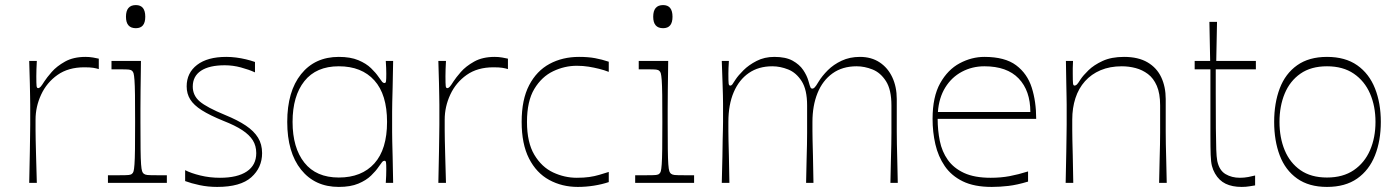

<svg xmlns="http://www.w3.org/2000/svg" viewBox="-20 -720 5511 756"><path d="M95 0Q97 -78 97.5 -121.5Q98 -165 98.5 -189Q99 -213 99 -229.5Q99 -246 99 -269Q99 -292 99 -307.5Q99 -323 98.5 -342Q98 -361 97.5 -392.5Q97 -424 95 -480H125Q124 -464 123.5 -447.5Q123 -431 123 -420Q123 -390 124 -381.5Q125 -373 130 -373Q135 -373 140 -378.5Q145 -384 155 -400Q164 -414 183.5 -436.5Q203 -459 236 -477.5Q269 -496 317 -496Q332 -496 346.5 -493.5Q361 -491 369 -489V-448Q359 -451 347 -453Q335 -455 312 -455Q249 -455 206.5 -425Q164 -395 142 -347.5Q120 -300 120 -249Q120 -224 120 -207Q120 -190 120.5 -168Q121 -146 122 -107.5Q123 -69 125 0Z M405 0V-30Q419 -30 430.5 -30Q442 -30 450 -30Q478 -30 487 -31Q496 -32 500 -36Q504 -39 506 -46Q508 -53 509.5 -73Q511 -93 511.5 -132.5Q512 -172 512 -240Q512 -307 511.5 -346Q511 -385 509.5 -404.5Q508 -424 506 -431Q504 -438 500 -441Q496 -445 487.5 -446Q479 -447 454 -447Q447 -447 438.5 -447Q430 -447 419 -447V-480H535Q535 -469 534.5 -437Q534 -405 533.5 -365.5Q533 -326 533 -291.5Q533 -257 533 -240Q533 -172 533.5 -132.5Q534 -93 535.5 -73Q537 -53 539.5 -46Q542 -39 546 -36Q551 -32 560 -31Q569 -30 598 -30Q606 -30 615.5 -30Q625 -30 637 -30V0ZM515 -609Q476 -609 476 -654Q476 -700 515 -700Q552 -700 552 -654Q552 -609 515 -609Z M709 -7V-50Q732 -38 769 -29Q806 -20 846 -20Q915 -20 952 -45Q989 -70 989 -117Q989 -146 975.5 -167.5Q962 -189 934 -207.5Q906 -226 860 -244Q806 -266 774.5 -286Q743 -306 729 -328.5Q715 -351 715 -380Q715 -433 756 -464.5Q797 -496 871 -496Q890 -496 909.5 -493.5Q929 -491 948 -486.5Q967 -482 984 -476V-435Q960 -446 928.5 -454.5Q897 -463 865 -463Q804 -463 771.5 -441.5Q739 -420 739 -379Q739 -344 766.5 -320.5Q794 -297 867 -267Q916 -247 948 -225.5Q980 -204 996 -178Q1012 -152 1012 -117Q1012 -60 969.5 -22Q927 16 835 16Q799 16 766 9Q733 2 709 -7Z M1314 16Q1220 16 1165.5 -52Q1111 -120 1111 -240Q1111 -360 1165.5 -428Q1220 -496 1314 -496Q1360 -496 1391 -483Q1422 -470 1441 -451.5Q1460 -433 1470 -418Q1481 -402 1485 -397.5Q1489 -393 1494 -393Q1499 -393 1500 -400.5Q1501 -408 1501 -430Q1501 -439 1500.5 -452.5Q1500 -466 1499 -480H1528Q1527 -414 1526 -376.5Q1525 -339 1524.5 -317.5Q1524 -296 1524 -280Q1524 -264 1524 -240Q1524 -216 1524 -200Q1524 -184 1524.5 -162.5Q1525 -141 1526 -103.5Q1527 -66 1528 0H1499Q1500 -14 1500.5 -28Q1501 -42 1501 -53Q1501 -73 1500 -80Q1499 -87 1494 -87Q1489 -87 1485 -82.5Q1481 -78 1470 -62Q1460 -47 1441 -28.5Q1422 -10 1391 3Q1360 16 1314 16ZM1314 -21Q1404 -21 1454 -76.5Q1504 -132 1504 -240Q1504 -348 1454 -403.5Q1404 -459 1314 -459Q1225 -459 1178.5 -400.5Q1132 -342 1132 -240Q1132 -138 1178.5 -79.5Q1225 -21 1314 -21Z M1706 0Q1708 -78 1708.5 -121.5Q1709 -165 1709.5 -189Q1710 -213 1710 -229.5Q1710 -246 1710 -269Q1710 -292 1710 -307.5Q1710 -323 1709.5 -342Q1709 -361 1708.5 -392.5Q1708 -424 1706 -480H1736Q1735 -464 1734.5 -447.5Q1734 -431 1734 -420Q1734 -390 1735 -381.5Q1736 -373 1741 -373Q1746 -373 1751 -378.5Q1756 -384 1766 -400Q1775 -414 1794.5 -436.5Q1814 -459 1847 -477.5Q1880 -496 1928 -496Q1943 -496 1957.5 -493.5Q1972 -491 1980 -489V-448Q1970 -451 1958 -453Q1946 -455 1923 -455Q1860 -455 1817.5 -425Q1775 -395 1753 -347.5Q1731 -300 1731 -249Q1731 -224 1731 -207Q1731 -190 1731.5 -168Q1732 -146 1733 -107.5Q1734 -69 1736 0Z M2255 16Q2193 16 2142.5 -11.5Q2092 -39 2063 -96Q2034 -153 2034 -240Q2034 -328 2063.5 -384.5Q2093 -441 2144 -468.5Q2195 -496 2260 -496Q2296 -496 2323 -491Q2350 -486 2377 -477V-437Q2359 -444 2339 -449Q2319 -454 2297.5 -457.5Q2276 -461 2251 -461Q2203 -461 2158 -439.5Q2113 -418 2084 -370Q2055 -322 2055 -240Q2055 -159 2084 -110.5Q2113 -62 2158 -41Q2203 -20 2251 -20Q2279 -20 2300 -23Q2321 -26 2339.5 -31.5Q2358 -37 2377 -43V-3Q2350 6 2318.5 11Q2287 16 2255 16Z M2481 0V-30Q2495 -30 2506.5 -30Q2518 -30 2526 -30Q2554 -30 2563 -31Q2572 -32 2576 -36Q2580 -39 2582 -46Q2584 -53 2585.5 -73Q2587 -93 2587.5 -132.5Q2588 -172 2588 -240Q2588 -307 2587.5 -346Q2587 -385 2585.5 -404.5Q2584 -424 2582 -431Q2580 -438 2576 -441Q2572 -445 2563.5 -446Q2555 -447 2530 -447Q2523 -447 2514.5 -447Q2506 -447 2495 -447V-480H2611Q2611 -469 2610.5 -437Q2610 -405 2609.5 -365.5Q2609 -326 2609 -291.5Q2609 -257 2609 -240Q2609 -172 2609.5 -132.5Q2610 -93 2611.5 -73Q2613 -53 2615.5 -46Q2618 -39 2622 -36Q2627 -32 2636 -31Q2645 -30 2674 -30Q2682 -30 2691.5 -30Q2701 -30 2713 -30V0ZM2591 -609Q2552 -609 2552 -654Q2552 -700 2591 -700Q2628 -700 2628 -654Q2628 -609 2591 -609Z M2822 0Q2824 -63 2824.5 -103.5Q2825 -144 2825.5 -169Q2826 -194 2826.5 -210Q2827 -226 2827 -240Q2827 -254 2827 -273Q2827 -296 2827 -311Q2827 -326 2826.5 -344.5Q2826 -363 2825 -394Q2824 -425 2822 -480H2850Q2849 -466 2848.5 -452.5Q2848 -439 2848 -430Q2848 -400 2849 -391.5Q2850 -383 2855 -383Q2860 -383 2863.5 -387.5Q2867 -392 2877 -408Q2887 -423 2907.5 -443.5Q2928 -464 2959 -480Q2990 -496 3029 -496Q3074 -496 3101 -481Q3128 -466 3142.5 -444.5Q3157 -423 3163 -402Q3169 -380 3171.5 -375.5Q3174 -371 3179 -371Q3183 -371 3188 -376Q3193 -381 3203 -398Q3217 -421 3239.5 -443.5Q3262 -466 3294 -481Q3326 -496 3366 -496Q3411 -496 3443.5 -474.5Q3476 -453 3493.5 -415.5Q3511 -378 3511 -330Q3511 -286 3511 -256.5Q3511 -227 3511 -203Q3511 -179 3511.5 -153Q3512 -127 3513 -91Q3514 -55 3515 0H3486Q3487 -55 3488 -90.5Q3489 -126 3489.5 -151Q3490 -176 3490 -197Q3490 -218 3490 -243Q3490 -268 3490 -305Q3490 -367 3468.5 -400.5Q3447 -434 3415.5 -446.5Q3384 -459 3353 -459Q3297 -459 3258 -431Q3219 -403 3199 -353.5Q3179 -304 3179 -240Q3179 -219 3179 -204Q3179 -189 3179.5 -167.5Q3180 -146 3181 -107.5Q3182 -69 3183 0H3154Q3155 -55 3156 -91Q3157 -127 3157.5 -151.5Q3158 -176 3158 -197.5Q3158 -219 3158 -243.5Q3158 -268 3158 -305Q3158 -367 3136.5 -400.5Q3115 -434 3083.5 -446.5Q3052 -459 3021 -459Q2967 -459 2928.5 -432.5Q2890 -406 2869 -357Q2848 -308 2848 -240Q2848 -218 2848 -203Q2848 -188 2848.5 -166.5Q2849 -145 2850 -106.5Q2851 -68 2852 0Z M3885 16Q3816 16 3771 -6Q3726 -28 3700 -66Q3674 -104 3663 -152Q3652 -200 3652 -252Q3652 -339 3682 -392.5Q3712 -446 3759 -471Q3806 -496 3856 -496Q3937 -496 3981 -463Q4025 -430 4042.5 -375Q4060 -320 4060 -252H3672Q3672 -207 3680.5 -165Q3689 -123 3712 -90.5Q3735 -58 3776 -39Q3817 -20 3881 -20Q3921 -20 3955.5 -26.5Q3990 -33 4028 -45V-5Q3985 8 3951 12Q3917 16 3885 16ZM4037 -279Q4037 -363 3991 -411Q3945 -459 3856 -459Q3808 -459 3767.5 -437.5Q3727 -416 3702 -375.5Q3677 -335 3673 -279Z M4176 0Q4178 -78 4178.5 -121.5Q4179 -165 4179.5 -189Q4180 -213 4180 -229.5Q4180 -246 4180 -270Q4180 -293 4180 -308.5Q4180 -324 4179.5 -342.5Q4179 -361 4178.5 -393Q4178 -425 4177 -480H4205Q4204 -464 4204 -451.5Q4204 -439 4204 -430Q4204 -400 4205 -391.5Q4206 -383 4211 -383Q4216 -383 4220.5 -387.5Q4225 -392 4235 -408Q4245 -423 4266 -443.5Q4287 -464 4321.5 -480Q4356 -496 4406 -496Q4462 -496 4498.5 -474.5Q4535 -453 4552.5 -415.5Q4570 -378 4570 -330Q4570 -286 4570 -256Q4570 -226 4570 -202Q4570 -178 4570.5 -152Q4571 -126 4572 -90.5Q4573 -55 4574 0H4544Q4545 -55 4546 -90.5Q4547 -126 4547.5 -151Q4548 -176 4548 -197Q4548 -218 4548 -243Q4548 -268 4548 -305Q4548 -352 4535 -382Q4522 -412 4500 -428.5Q4478 -445 4451.5 -452Q4425 -459 4397 -459Q4350 -459 4313.5 -443.5Q4277 -428 4252 -400Q4227 -372 4214.5 -333.5Q4202 -295 4202 -249Q4202 -224 4202 -207Q4202 -190 4202.5 -168Q4203 -146 4204 -107.5Q4205 -69 4206 0Z M4869 16Q4832 16 4806 3.5Q4780 -9 4764 -37Q4756 -51 4752 -66.5Q4748 -82 4747 -110Q4746 -138 4746 -190Q4746 -227 4746 -269.5Q4746 -312 4746 -350.5Q4746 -389 4746 -415.5Q4746 -442 4746 -447H4684V-480H4745L4742 -634H4772L4769 -480H4925V-447H4767Q4767 -421 4767 -397Q4767 -373 4767 -352Q4767 -267 4767.5 -214Q4768 -161 4769 -131.5Q4770 -102 4773 -86Q4781 -49 4805.5 -34.5Q4830 -20 4862 -20Q4879 -20 4895 -23Q4911 -26 4922 -29V10Q4915 11 4900.5 13.5Q4886 16 4869 16Z M5205 16Q5134 16 5087.5 -17Q5041 -50 5019 -108Q4997 -166 4997 -240Q4997 -314 5019 -372Q5041 -430 5087.5 -463Q5134 -496 5205 -496Q5277 -496 5324 -463Q5371 -430 5394 -372Q5417 -314 5417 -240Q5417 -166 5394 -108Q5371 -50 5324 -17Q5277 16 5205 16ZM5205 -21Q5268 -21 5310.5 -50Q5353 -79 5374.5 -128.5Q5396 -178 5396 -240Q5396 -302 5374.5 -351.5Q5353 -401 5310.5 -430Q5268 -459 5205 -459Q5142 -459 5100.5 -430Q5059 -401 5038.5 -351.5Q5018 -302 5018 -240Q5018 -178 5038.5 -128.5Q5059 -79 5100.5 -50Q5142 -21 5205 -21Z"/></svg>

Font: Ojuju ExtraLight
Style: Regular
Weight: 200
Designer: Chisaokwu Joboson, Mirko Velimirovic
Foundry: Udi Foundry
Version: Version 1.000